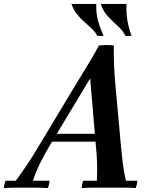

<svg xmlns="http://www.w3.org/2000/svg" viewBox="-84 -951 765 973"><path d="M-64 2Q-64 -6 -61.5 -17Q-59 -28 -56 -35H-4Q29 -80 57 -122Q85 -164 112 -210L298 -519Q313 -544 334 -578Q355 -612 377 -649Q399 -686 417 -720Q428 -722 442 -722.5Q456 -723 470 -722.5Q484 -722 493 -720L373 -554L166 -210Q144 -173 121.5 -128.5Q99 -84 83 -35H167Q167 -28 164.5 -17Q162 -6 159 2Q118 0 83.5 0Q49 0 32 0Q14 0 -7.5 0Q-29 0 -64 2ZM554 -35H612Q612 -28 609.5 -17Q607 -6 604 2Q570 0 541 0Q512 0 471 0Q436 0 400 0Q364 0 330 2Q330 -6 332.5 -17Q335 -28 338 -35H407Q409 -80 408 -123Q407 -166 402 -210L373 -554L493 -720Q492 -670 494 -621.5Q496 -573 502 -508L529 -210Q533 -168 538 -125.5Q543 -83 554 -35ZM431 -233H169L178 -273H440ZM427 -931H557Q555 -890 561 -850.5Q567 -811 583 -770Q566 -767 551 -770Q539 -796 513 -819Q487 -842 462.5 -868.5Q438 -895 427 -931ZM278 -931H404Q402 -889 412 -849.5Q422 -810 441 -770Q424 -767 409 -770Q398 -790 380 -807Q362 -824 342 -841.5Q322 -859 305 -880.5Q288 -902 278 -931Z"/></svg>

Font: Poltawski Nowy Medium
Style: Italic
Weight: 500
Italic angle: -12°
Version: Version 1.001;gftools[0.9.25]